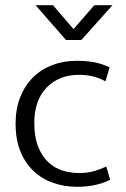

<svg xmlns="http://www.w3.org/2000/svg" viewBox="-20 -710 485 739"><path d="M284 -44Q316 -44 341 -51Q366 -58 389 -69L404 -18Q350 9 277 9Q228 9 185 -6Q142 -21 109.5 -51.5Q77 -82 58.5 -127.5Q40 -173 40 -234Q40 -290 57.5 -335Q75 -380 106.5 -411.5Q138 -443 181 -459.5Q224 -476 276 -476Q307 -476 336.5 -471.5Q366 -467 402 -451L386 -397Q360 -411 335.5 -416.5Q311 -422 285 -422Q207 -422 159.5 -373Q112 -324 112 -237Q112 -182 127 -145Q142 -108 166 -85.5Q190 -63 221 -53.5Q252 -44 284 -44ZM117 -690H184L263 -598L343 -690H413L293 -556H234Z"/></svg>

Font: Ek Mukta Light
Style: Regular
Weight: 300
Designer: Girish Dalvi and Yashodeep Gholap
Foundry: Ek Type
Version: Version 2.538;PS 1.002;hotconv 16.6.51;makeotf.lib2.5.65220;